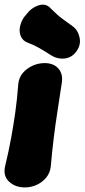

<svg xmlns="http://www.w3.org/2000/svg" viewBox="-26 -798 370 840"><path d="M83 22Q41 22 14 -3Q-13 -28 -4 -69Q12 -136 22.5 -193Q33 -250 41 -307Q49 -364 54 -431Q57 -459 74 -479Q91 -499 116.5 -510.5Q142 -522 169 -522Q209 -522 230 -497.5Q251 -473 244 -433Q234 -366 225 -308.5Q216 -251 209 -193.5Q202 -136 196 -69Q193 -42 176.5 -21.5Q160 -1 135 10.5Q110 22 83 22ZM292 -683Q315 -666 322 -634.5Q329 -603 310 -576L309 -574Q288 -545 256 -542Q224 -539 196 -557Q170 -574 145.5 -588Q121 -602 96 -611Q74 -619 65.5 -638.5Q57 -658 61.5 -681Q66 -704 80 -724L87 -732Q110 -764 142.5 -774.5Q175 -785 196 -761Q226 -731 246 -716.5Q266 -702 292 -683Z"/></svg>

Font: Winky Sans ExtraBold
Style: Italic
Weight: 800
Italic angle: -8.97852°
Designer: Simon Atzbach
Foundry: typofactur
Version: Version 1.205